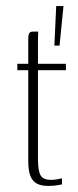

<svg xmlns="http://www.w3.org/2000/svg" viewBox="-20 -609 258 632"><path d="M139 3Q116 3 101.5 -4.5Q87 -12 80 -30Q73 -48 73 -79V-378H37V-399H73V-481Q73 -492 75 -497Q77 -502 80.5 -503.5Q84 -505 89 -505H106Q106 -505 105.5 -498Q105 -491 105 -476V-399H197V-378H105V-86Q105 -47 113.5 -32Q122 -17 148 -17Q159 -17 169.5 -19Q180 -21 184 -22V-2Q179 -1 167 1Q155 3 139 3ZM159 -459 165 -589H189L176 -459Z"/></svg>

Font: Genos Thin ExtraLight
Style: Regular
Weight: 250
Version: Version 1.010